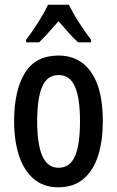

<svg xmlns="http://www.w3.org/2000/svg" viewBox="-20 -786 498 816"><path d="M417 -271Q417 -189 397.5 -126Q378 -63 336 -26.5Q294 10 227 10Q165 10 123 -26Q81 -62 60.5 -125.5Q40 -189 40 -271Q40 -401 85.5 -475.5Q131 -550 229 -550Q318 -550 367.5 -479Q417 -408 417 -271ZM138 -270Q138 -173 160 -123Q182 -73 229 -73Q277 -73 298.5 -122Q320 -171 320 -271Q320 -369 298.5 -418Q277 -467 229 -467Q181 -467 159.5 -418Q138 -369 138 -270ZM273 -766Q289 -732 315 -691.5Q341 -651 367 -617V-606H312Q292 -624 271.5 -647Q251 -670 229 -696Q206 -670 184.5 -646Q163 -622 146 -606H91V-617Q117 -651 143.5 -693Q170 -735 184 -766Z"/></svg>

Font: Noto Sans Thai ExtCond Med
Style: Regular
Weight: 500
Width: 2
Designer: Monotype Design Team
Foundry: Monotype Imaging Inc.
Version: Version 2.002; ttfautohint (v1.8.4.7-5d5b)